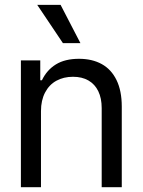

<svg xmlns="http://www.w3.org/2000/svg" viewBox="-20 -783 597 803"><path d="M151.4 0H67.4V-530.3H148.4V-447.3H155.3Q175.8 -490.2 213.9 -513.7Q252 -537.1 310.5 -537.1Q365.2 -537.1 405.3 -515.1Q445.3 -493.2 467.3 -448.2Q489.3 -403.3 489.3 -336.9V0H405.3V-331.1Q405.3 -372.1 391.1 -401.4Q377 -430.7 350.1 -446.3Q323.2 -461.9 285.2 -461.9Q246.1 -461.9 215.8 -445.3Q185.5 -428.7 168.5 -396Q151.4 -363.3 151.4 -318.4ZM135.7 -762.7H233.4L316.4 -602.5H243.2Z"/></svg>

Font: Pretendard GOV Variable
Style: Regular
Weight: 400
Designer: Base glyphs from Inter by Rasmus Andersson; Hangul glyphs from Noto Sans CJK(Source Han Sans) by Jang Soo-young and Kang
Foundry: Kil Hyung-jin
Version: Version 1.307;Glyphs 3.2 (3192)